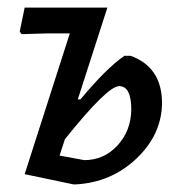

<svg xmlns="http://www.w3.org/2000/svg" viewBox="-20 -480 469 506"><path d="M45 -21 164 -392H105L37 -390L32 -397L45 -460H263L185 -218H192Q261 -301 308 -333H324Q407 -303 407 -208Q406 -125 339.5 -62Q273 1 179 6H174ZM294 -253Q263 -253 151 -113L137 -70L202 -58Q254 -58 289.5 -96.5Q325 -135 326 -191Q326 -253 294 -253Z"/></svg>

Font: Alegreya Sans SC Medium
Style: Italic
Weight: 500
Italic angle: -7°
Designer: Juan Pablo del Peral
Foundry: Huerta Tipografica
Version: Version 2.007